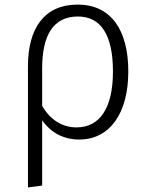

<svg xmlns="http://www.w3.org/2000/svg" viewBox="-20 -597 655 838"><path d="M319 -577C173 -577 102 -473 102 -308V221L164 213V-72C201 -19 256 12 326 12C460 12 540 -104 540 -285C540 -468 463 -577 319 -577ZM314 -41C251 -41 198 -75 164 -135V-298C164 -441 211 -525 320 -525C420 -525 473 -445 473 -285C473 -123 414 -41 314 -41Z"/></svg>

Font: Glow Sans SC Normal
Style: Regular
Weight: 400
Designer: Ryoko NISHIZUKA (kana, bopomofo & ideographs); Paul D. Hunt (Latin, Greek & Cyrillic); Sandoll Communications, Soo-young
Version: Version 0.93